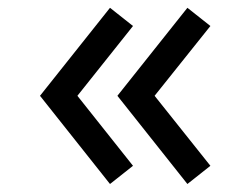

<svg xmlns="http://www.w3.org/2000/svg" viewBox="-20 -510 610 480"><path d="M255 -50 80 -270.5 255 -490.5 312.5 -445 173.5 -270.5 312.5 -95.5ZM448.5 -50 273.5 -270.5 448.5 -490.5 506 -445 366.5 -270.5 506 -95.5Z"/></svg>

Font: Manrope KiralyPet SmBd KiralyPet
Style: Regular
Weight: 600
Designer: Mikhail Sharanda
Foundry: Mikhail Sharanda
Version: Version 4.502